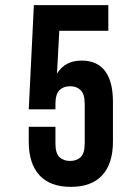

<svg xmlns="http://www.w3.org/2000/svg" viewBox="-20 -720 532 748"><path d="M196 -226V-161Q196 -123 211.5 -108Q227 -93 253 -93Q279 -93 294.5 -108Q310 -123 310 -161V-315Q310 -353 294.5 -368.5Q279 -384 253 -384Q227 -384 211.5 -368.5Q196 -353 196 -315V-294H92L112 -700H402V-600H211L202 -433Q233 -484 298 -484Q359 -484 389.5 -443Q420 -402 420 -324V-168Q420 -83 378.5 -37.5Q337 8 256 8Q175 8 133.5 -37.5Q92 -83 92 -168V-226Z"/></svg>

Font: Bebas Neue Bold
Style: Regular
Weight: 700
Designer: Ryoichi Tsunekawa & LGV (GE)
Foundry: Free Software Foundation, Inc.
Version: Version 1.003 August 13, 2016